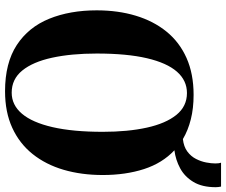

<svg xmlns="http://www.w3.org/2000/svg" viewBox="-89 -816 918 780"><g transform="rotate(90 370.0 -426.0)"><path d="M350.5 12.5Q236 12.5 163.2 -35Q90.5 -82.5 56.2 -166.8Q22 -251 22 -360Q22 -446.5 43.8 -518.5Q65.5 -590.5 108.2 -643.2Q151 -696 215.5 -724.8Q280 -753.5 365.5 -753.5Q420 -753.5 464.8 -742.2Q509.5 -731 545 -710Q576 -713.5 595.5 -728Q615 -742.5 625.5 -763Q636 -783.5 640 -804.5Q644 -825.5 644 -841.5Q644 -850 643.2 -855.5Q642.5 -861 641 -865H738Q739 -859.5 739.8 -854.2Q740.5 -849 740.5 -843.5Q740.5 -788 719 -752.5Q697.5 -717 663.5 -698.8Q629.5 -680.5 590.5 -675.5Q642.5 -627 666.8 -552.2Q691 -477.5 691 -384.5Q691 -298 669.8 -225.5Q648.5 -153 605.8 -99.5Q563 -46 499.2 -16.8Q435.5 12.5 350.5 12.5ZM356.5 -14.5Q406.5 -14.5 442 -56.2Q477.5 -98 496.5 -180.5Q515.5 -263 515.5 -384.5Q515.5 -486.5 498.5 -563.5Q481.5 -640.5 446.8 -683.5Q412 -726.5 358 -726.5Q307 -726.5 271.2 -685.8Q235.5 -645 216.5 -563.8Q197.5 -482.5 197.5 -360Q197.5 -256.5 214.5 -178.5Q231.5 -100.5 266.5 -57.5Q301.5 -14.5 356.5 -14.5Z"/></g></svg>

Font: Merriweather 144pt
Style: Bold
Weight: 700
Version: Version 2.100